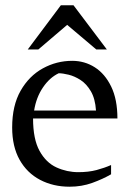

<svg xmlns="http://www.w3.org/2000/svg" viewBox="-20 -694 509 726"><path d="M243 12Q181 12 131.5 -14Q82 -40 54 -90Q26 -140 26 -212Q26 -295 58 -351Q90 -407 142 -435.5Q194 -464 253 -464Q300 -464 338.5 -439.5Q377 -415 400.5 -366.5Q424 -318 424 -246H105Q105 -168 129.5 -123.5Q154 -79 193.5 -61Q233 -43 276 -43Q315 -43 345 -51Q375 -59 400 -70V-35Q369 -17 329 -2.5Q289 12 243 12ZM109 -276H343Q340 -321 323.5 -349Q307 -377 284.5 -391.5Q262 -406 239.5 -411.5Q217 -417 202 -417Q168 -401 142.5 -363.5Q117 -326 109 -276ZM85 -507 210 -674H258L384 -507H344L234 -600L125 -507Z"/></svg>

Font: Belleza
Style: Regular
Weight: 400
Designer: Eduardo Rodriguez Tunni
Foundry: Eduardo Rodriguez Tunni
Version: Version 1.003; ttfautohint (v1.8.4.7-5d5b)